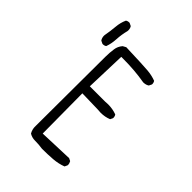

<svg xmlns="http://www.w3.org/2000/svg" viewBox="-212 -846 923 923"><g transform="rotate(45 250.0 -384.0)"><path d="M95.7 -583Q106.9 -583 114.3 -588.4Q124 -614.3 125.7 -646.7Q127.4 -679.2 135.7 -711.4Q136.2 -715.8 136.2 -718.3Q136.2 -720.7 135.7 -723.6Q135.3 -731.4 129.9 -739.7L115.7 -746.6Q114.3 -747.1 113.3 -747.1Q102.1 -747.1 94.7 -741.7Q83 -715.8 80.6 -686.5Q77.6 -652.8 71.8 -621.6Q71.3 -619.1 71.3 -616.7Q71.3 -601.6 79.1 -590.3L93.3 -583.5Q94.7 -583 95.7 -583ZM193.4 -24.9Q219.2 -24.9 245.1 -21Q284.2 -21 318.4 -23.7Q352.5 -26.4 381.8 -37.6L388.2 -51.3Q388.7 -52.7 388.7 -56.2Q388.7 -59.6 387.2 -64.7Q385.7 -69.8 382.8 -74.7L369.1 -81.5L195.8 -75.2L193.8 -346.7L299.3 -344.2Q311 -342.8 321.8 -342.8Q351.1 -342.8 376 -353L382.3 -365.7Q382.8 -367.2 382.8 -368.2Q382.8 -379.4 377.4 -386.7Q350.1 -397 318.4 -397Q309.6 -397 300.3 -396H195.3L202.1 -603H214.8Q293 -603 359.9 -591.3Q362.3 -590.8 364.3 -590.8Q366.2 -590.8 368.7 -591.1Q371.1 -591.3 374.5 -591.8Q377.9 -592.3 380.9 -593.3Q387.2 -595.2 393.1 -599.1L399.9 -612.8Q400.4 -614.3 400.4 -615.2Q400.4 -626 395 -633.3Q367.2 -643.6 336.9 -646Q303.2 -648.9 186.5 -652.8L170.4 -644Q154.8 -626 151.9 -603.5Q147.9 -577.1 147.9 -548.8L146 -78.1Q146 -75.2 146 -69.6Q146 -64 148.2 -54.4Q150.4 -44.9 156.2 -35.2Q173.3 -24.9 193.4 -24.9Z"/></g></svg>

Font: NaikaiFont
Style: ExtraLight
Weight: 200
Version: Version 1.89